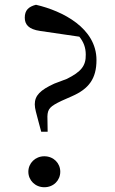

<svg xmlns="http://www.w3.org/2000/svg" viewBox="-20 -773 483 806"><path d="M166 13C205 13 233 -16 233 -52C233 -88 205 -117 166 -117C128 -117 99 -88 99 -52C99 -16 128 13 166 13ZM385 -521C385 -655 243 -727 131 -753C100 -745 84 -730 84 -699C84 -671 99 -650 149 -643L313 -619C331 -597 340 -573 340 -544C341 -497 321 -472 261 -442L208 -422C149 -395 126 -372 126 -335C126 -316 133 -297 142 -261L153 -220H180L179 -284C180 -317 191 -327 239 -350L282 -369C353 -400 385 -443 385 -521Z"/></svg>

Font: Noto Serif TC Medium
Style: Regular
Weight: 500
Designer: Ryoko NISHIZUKA 西塚涼子 (kana & ideographs); Frank Grießhammer (Latin, Greek & Cyrillic); Wenlong ZHANG 张文龙 (bopomofo); San
Foundry: Adobe
Version: Version 2.001;hotconv 1.1.0;makeotfexe 2.6.0